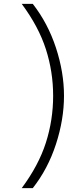

<svg xmlns="http://www.w3.org/2000/svg" viewBox="-20 -874 430 990"><path d="M92 96Q179 -21 216.5 -138Q254 -255 254 -380Q254 -504 216.5 -620.5Q179 -737 92 -854H149Q227 -754 268.5 -627.5Q310 -501 310 -380Q310 -258 268.5 -130.5Q227 -3 149 96Z"/></svg>

Font: Krub Light
Style: Regular
Weight: 300
Designer: Ekaluck Peanpanawate
Foundry: Cadson Demak Co.,Ltd.
Version: Version 1.000; ttfautohint (v1.6)